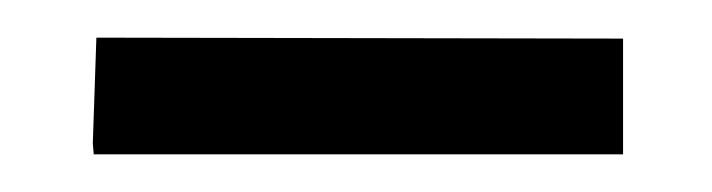

<svg xmlns="http://www.w3.org/2000/svg" viewBox="-20 -84 378 102"><path d="M31.2 -64 29.3 -7.8 29.8 -2H311V-63.5Z"/></svg>

Font: Urdu Khush Khati
Style: Regular
Weight: 400
Version: Version 001.500